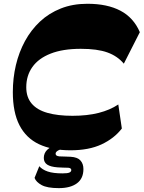

<svg xmlns="http://www.w3.org/2000/svg" viewBox="-20 -763 742 992"><path d="M344.3 13.5Q248.3 13.5 181.6 -17.9Q115 -49.3 80.6 -115.9Q46.3 -182.5 46.3 -287.3Q46.3 -359 62 -426.1Q77.8 -493.2 109 -550.7Q140.3 -608.2 186.6 -651.6Q233 -695 294.3 -719.2Q355.5 -743.5 431.3 -743.5Q534.3 -743.5 602.2 -707.7Q670.2 -672 702.5 -596.8L619.8 -434Q587 -473.3 535.1 -492Q483.3 -510.8 397.5 -510.8Q304.5 -510.8 241.8 -486.1Q179 -461.5 147.4 -416.9Q115.7 -372.3 115.7 -312.2Q115.7 -260.7 143.6 -227.9Q171.5 -195 224.9 -179.9Q278.3 -164.7 354.3 -164.7Q430.5 -164.7 489.4 -179.6Q548.3 -194.5 591.2 -223.2L609.5 -99Q570.2 -47.8 504.7 -17.1Q439.3 13.5 344.3 13.5ZM284 209Q223.8 209 195.1 193.2Q166.5 177.5 158.5 156.2L183 95.8Q198.3 113.5 226.5 123.1Q254.8 132.8 303 132.8Q329.3 132.8 338.8 128.4Q348.3 124 348.3 115.5Q348.3 105.2 332.8 103.7Q320 103.2 305.5 103Q291 102.7 277.5 101.7Q241.3 99 223.8 87.4Q206.3 75.7 206.3 53Q206.3 28.5 223.8 11.1Q241.3 -6.3 277.3 -14.5L342.5 0Q298 5.5 282.6 13.3Q267.3 21 267.3 31Q267.3 36.8 271.6 40.3Q276 43.8 287 45Q300.5 46 316.5 45.9Q332.5 45.8 345 47Q380 49 395.5 66Q411 83 411 110.5Q411 159.5 377.4 184.2Q343.8 209 284 209Z"/></svg>

Font: Savate ExtraLight
Style: Italic
Weight: 200
Italic angle: -11°
Designer: Max Esnée
Foundry: Plomb Type
Version: Version 2.000